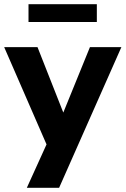

<svg xmlns="http://www.w3.org/2000/svg" viewBox="-24 -716 599 916"><path d="M104 180 198 -27 -4 -491H155L278 -179L405 -491H555L258 180ZM112 -611V-696H438V-611Z"/></svg>

Font: Nunito Sans ExtraBold
Style: Regular
Weight: 800
Designer: Vernon Adams
Foundry: Vernon Adams
Version: Version 3.101; ttfautohint (v1.8.4.7-5d5b);gftools[0.9.27]